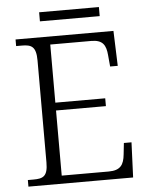

<svg xmlns="http://www.w3.org/2000/svg" viewBox="-57 -881 720 928"><g transform="rotate(-5 303.0 -417.5)"><path d="M168 -791H458V-835H168ZM43 0H551L558 -170H521L515 -115C510 -66 494 -39 436 -39H208V-355H450V-393H208V-675H407C463 -675 478 -648 482 -599L487 -544H524L518 -714H43V-682H70C117 -682 140 -672 140 -603V-109C140 -41 117 -32 70 -32H43Z"/></g></svg>

Font: Noto Serif Telugu Light
Style: Regular
Weight: 300
Designer: Jelle Bosma - Monotype Design Team
Foundry: Monotype Imaging Inc.
Version: Version 2.005